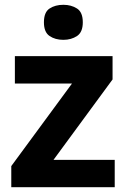

<svg xmlns="http://www.w3.org/2000/svg" viewBox="-20 -780 528 800"><path d="M458 0H27V-88L280 -432H42V-546H449V-449L203 -114H458ZM244 -760Q277 -760 301 -744.5Q325 -729 325 -687Q325 -646 301 -630Q277 -614 244 -614Q210 -614 186.5 -630Q163 -646 163 -687Q163 -729 186.5 -744.5Q210 -760 244 -760Z"/></svg>

Font: Noto Sans Sinhala
Style: Regular
Weight: 400
Designer: Jelle Bosma - Monotype Design Team
Foundry: Monotype Imaging Inc.
Version: Version 2.006